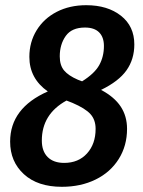

<svg xmlns="http://www.w3.org/2000/svg" viewBox="-20 -704 551 739"><path d="M469 -208Q469 -143 437 -92Q405 -41 348 -13Q291 15 218 15Q125 15 72 -33.5Q19 -82 19 -159Q19 -288 164 -352Q93 -402 93 -485Q93 -542 121 -587.5Q149 -633 198.5 -658.5Q248 -684 312 -684Q394 -684 445.5 -643.5Q497 -603 497 -533Q497 -476 467 -433.5Q437 -391 369 -358Q420 -331 444.5 -294Q469 -257 469 -208ZM210 -487Q210 -453 226.5 -433Q243 -413 280 -397L296 -391Q344 -421 362 -453.5Q380 -486 380 -527Q380 -561 361.5 -579.5Q343 -598 307 -598Q256 -598 233 -565.5Q210 -533 210 -487ZM348 -208Q348 -243 328 -265Q308 -287 259 -308L236 -317Q141 -265 141 -163Q141 -122 163.5 -99.5Q186 -77 227 -77Q282 -77 315 -113.5Q348 -150 348 -208Z"/></svg>

Font: Fira Sans Condensed Medium
Style: Italic
Weight: 500
Width: 3
Italic angle: -8°
Designer: bBox Type GmbH & Carrois Corporate GbR & Edenspiekermann AG
Foundry: bBox Type GmbH & Carrois Corporate GbR & Edenspiekermann AG
Version: Version 4.301